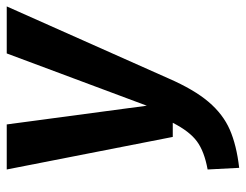

<svg xmlns="http://www.w3.org/2000/svg" viewBox="-102 -630 747 584"><g transform="rotate(-90 272.0 -338.5)"><path d="M325 -200Q291 -122 253.5 -78Q216 -34 169 -13.5Q122 7 53 15L48 -81Q103 -91 133.5 -113.5Q164 -136 190 -187H147L48 -692H185L242 -266L401 -692H544Z"/></g></svg>

Font: Fira Sans Extra Condensed SemiBold
Style: Italic
Weight: 600
Width: 3
Italic angle: -8°
Designer: Carrois Corporate & Edenspiekermann AG
Foundry: Carrois Corporate GbR & Edenspiekermann AG
Version: Version 4.203